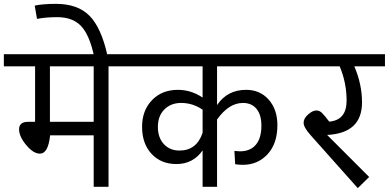

<svg xmlns="http://www.w3.org/2000/svg" viewBox="-39 -969 2017 996"><path d="M646 -688V-625H524V0H447V-267H221Q211 -172 168 -172Q134 -172 97 -216.5Q60 -261 60 -298Q60 -337 106 -337H143V-625H-19V-688ZM447 -337V-625H220V-337Z M450 -673Q426 -787 382 -833.5Q338 -880 258 -880Q198 -880 153 -871L141 -940Q184 -949 251 -949Q364 -949 425 -887.5Q486 -826 518 -683Z M1087 -625V-424Q1140 -503 1238 -503Q1310 -503 1355 -452Q1400 -401 1400 -320Q1400 -224 1349 -169Q1298 -114 1221 -114Q1202 -114 1181 -117L1177 -186Q1195 -184 1206 -184Q1259 -184 1288 -218Q1317 -252 1317 -317Q1317 -373 1292 -404Q1267 -435 1221 -435Q1148 -435 1087 -349V0H1012V-189Q963 -118 876 -118Q796 -118 747 -171Q698 -224 698 -311Q698 -396 749.5 -449.5Q801 -503 884 -503Q952 -503 1012 -463V-625H608V-688H1490V-625ZM892 -188Q981 -188 1012 -280V-400Q961 -435 901 -435Q847 -435 813.5 -401Q780 -367 780 -311Q780 -255 811 -221.5Q842 -188 892 -188Z M1958 -688V-625H1799Q1839 -532 1839 -438Q1839 -278 1658 -269L1876 -51L1817 7L1573 -267Q1536 -308 1536 -332Q1536 -355 1559.5 -375.5Q1583 -396 1602 -396Q1618 -396 1631 -383.5Q1644 -371 1669 -338Q1759 -346 1759 -447Q1759 -540 1723 -625H1452V-688Z"/></svg>

Font: FiraGO Book
Style: Regular
Weight: 350
Designer: bBox Type
Foundry: bBox Type GmbH
Version: Version 1.001;PS 001.001;hotconv 1.0.88;makeotf.lib2.5.64775